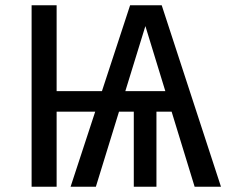

<svg xmlns="http://www.w3.org/2000/svg" viewBox="-20 -709 865 729"><path d="M413 -363V-285H195V0H100V-689H195V-363ZM474 -689H594L819 0H719L532 -610L344 0H248ZM409 -363H654L677 -285H386ZM488 -306H574V0H488Z"/></svg>

Font: Fira Sans Variable
Style: Regular
Weight: 400
Designer: Carrois Corporate & Edenspiekermann AG
Foundry: Carrois Corporate GbR & Edenspiekermann AG
Version: Version 4.202